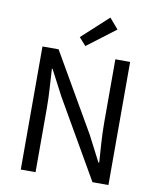

<svg xmlns="http://www.w3.org/2000/svg" viewBox="-102 -1047 926 1126"><g transform="rotate(10 361.0 -484.5)"><path d="M100 0H188V-385C188 -462 181 -540 177 -614H181L260 -463L527 0H622V-733H534V-352C534 -276 541 -194 546 -120H541L463 -271L196 -733H100ZM347 -779 516 -907 463 -969 306 -825Z"/></g></svg>

Font: Noto Sans CJK JP Regular
Style: Regular
Weight: 400
Designer: Ryoko NISHIZUKA (kana & ideographs); Paul D. Hunt (Latin, Greek & Cyrillic); Wenlong ZHANG (bopomofo); Sandoll Communica
Foundry: Adobe Systems Incorporated
Version: Version 1.001;PS 1.001;hotconv 1.0.78;makeotf.lib2.5.61930